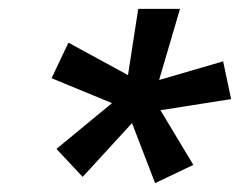

<svg xmlns="http://www.w3.org/2000/svg" viewBox="-20 -724 540 432"><path d="M415 -353 329 -312 277 -447 166 -326 107 -389 232 -492 96 -548 134 -628 268 -555 291 -704H385L338 -544L482 -586L500 -501L341 -476Z"/></svg>

Font: CBA Beacon Sans Bold
Style: Italic
Weight: 700
Italic angle: -13°
Designer: Wei Huang
Foundry: Wei Huang
Version: Version 1.002